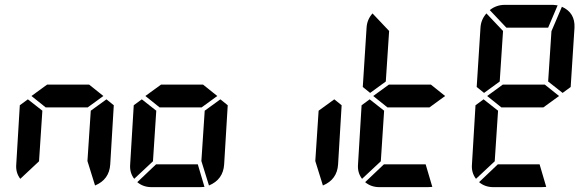

<svg xmlns="http://www.w3.org/2000/svg" viewBox="-20 -770 2384 790"><path d="M353.5 -314.5 418 -361.3 448.2 -336.9 433.6 -93.8Q429.7 -31.2 371.1 -6.8L339.8 -107.4ZM140.6 -106.4 63.5 -34.2Q43.9 -59.6 46.9 -93.8L61.5 -336.9L94.7 -361.3L154.3 -314.5ZM109.4 -375 173.8 -421.9H346.7L405.3 -375L340.8 -328.1H168Z M822.3 -314.5 886.7 -361.3 917 -336.9 902.3 -93.8Q898.4 -31.2 839.8 -6.8L808.6 -107.4ZM622.1 -93.8H793.9L821.3 -1L802.7 0H603.5Q569.3 0 544.9 -20.5ZM609.4 -106.4 532.2 -34.2Q512.7 -59.6 515.6 -93.8L530.3 -336.9L563.5 -361.3L623 -314.5ZM578.1 -375 642.6 -421.9H815.4L874 -375L809.6 -328.1H636.7Z M1291 -314.5 1355.5 -361.3 1385.7 -336.9 1371.1 -93.8Q1367.2 -31.2 1308.6 -6.8L1277.3 -107.4Z M1559.6 -93.8H1731.4L1758.8 -1L1740.2 0H1541Q1506.8 0 1482.4 -20.5ZM1546.9 -106.4 1469.7 -34.2Q1450.2 -59.6 1453.1 -93.8L1467.8 -336.9L1501 -361.3L1560.5 -314.5ZM1567.4 -434.6 1502.9 -387.7 1472.7 -412.1 1488.3 -656.2Q1490.2 -689.5 1512.7 -714.8L1581.1 -642.6ZM1515.6 -375 1580.1 -421.9H1752.9L1811.5 -375L1747.1 -328.1H1574.2Z M2235.4 -656.2H2063.5L1995.1 -728.5Q2022.5 -750 2056.6 -750H2255.9L2274.4 -748ZM2249 -641.6 2292 -742.2Q2346.7 -717.8 2343.8 -656.2L2328.1 -412.1L2294.9 -387.7L2235.4 -434.6ZM2028.3 -93.8H2200.2L2227.5 -1L2209 0H2009.8Q1975.6 0 1951.2 -20.5ZM2015.6 -106.4 1938.5 -34.2Q1918.9 -59.6 1921.9 -93.8L1936.5 -336.9L1969.7 -361.3L2029.3 -314.5ZM2036.1 -434.6 1971.7 -387.7 1941.4 -412.1 1957 -656.2Q1959 -689.5 1981.4 -714.8L2049.8 -642.6ZM1984.4 -375 2048.8 -421.9H2221.7L2280.3 -375L2215.8 -328.1H2043Z"/></svg>

Font: 7-Segment
Style: Regular
Weight: 400
Designer: Jan Bobrowski
Version: Version 3.0